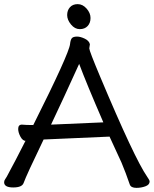

<svg xmlns="http://www.w3.org/2000/svg" viewBox="-27 -894 744 929"><path d="M220 -291 473 -302Q391 -491 356 -585Q278 -413 220 -291ZM633 15Q607 15 601 -1Q582 -57 561 -107L503 -233L184 -219Q101 -47 87 -8Q79 13 37 13Q-7 13 -7 -12Q-7 -20 -2.5 -26Q2 -32 6 -39.5Q10 -47 19.5 -65Q29 -83 48.5 -119.5Q68 -156 96 -212H99Q83 -212 72 -232.5Q61 -253 61 -270Q61 -291 79 -291Q98 -289 134 -289Q307 -634 312 -681Q314 -701 320.5 -709Q327 -717 346 -717Q362 -717 383 -707Q404 -697 408 -680L405 -660Q405 -648 458 -522Q624 -127 685 -39Q697 -22 697 -16Q697 0 676.5 7.5Q656 15 633 15ZM397 -768Q383 -753 359 -753Q335 -753 316.5 -775.5Q298 -798 298 -821Q298 -844 311.5 -859Q325 -874 349 -874Q373 -874 392 -852.5Q411 -831 411 -807Q411 -783 397 -768Z"/></svg>

Font: LXGW WenKai Medium
Style: Regular
Weight: 500
Designer: LXGW / Fontworks Inc.
Foundry: LXGW / Fontworks Inc.
Version: Version 1.501; October 10, 2024